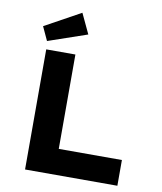

<svg xmlns="http://www.w3.org/2000/svg" viewBox="-100 -1022 928 1102"><g transform="rotate(10 364.5 -471.5)"><path d="M122 0V-700H292V-150H660V0ZM118 -748 81 -828 290 -943 345 -826Z"/></g></svg>

Font: Lexend Exa
Style: Bold
Weight: 700
Designer: Bonnie Shaver-Troup, Thomas Jockin
Foundry: Lexend
Version: Version 1.007